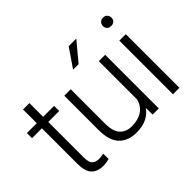

<svg xmlns="http://www.w3.org/2000/svg" viewBox="-142 -1029 1324 1324"><g transform="rotate(-45 520.0 -366.5)"><path d="M228 -45Q244 -45 274 -50L275 2Q265 5 248 7.5Q231 10 214 10Q160 10 129.5 -21.5Q99 -53 99 -127V-473H3V-523H99V-657H161V-523H268V-473H161V-127Q161 -79 178.5 -62Q196 -45 228 -45Z M591 -607H537L630 -743H704ZM766 0H706L705 -66Q681 -30 639.5 -10Q598 10 540 10Q459 10 413 -38Q367 -86 367 -188V-523H430V-187Q430 -111 462 -77.5Q494 -44 547 -44Q673 -44 704 -148V-523H766Z M937 -715Q956 -715 967 -703Q978 -691 978 -674Q978 -656 967 -645Q956 -634 937 -634Q917 -634 906 -645Q895 -656 895 -674Q895 -691 906.5 -703Q918 -715 937 -715ZM904 -523H967V0H904Z"/></g></svg>

Font: Freesentation 3 Light
Style: Regular
Weight: 300
Designer: glyphs from Roboto by Christian Robertson / Hangul glyphs from Noto Sans CJK(Source Han Sans) by Jang Soo-young and Kang
Foundry: PT&
Version: Version 2.001